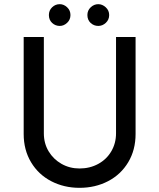

<svg xmlns="http://www.w3.org/2000/svg" viewBox="-20 -902 771 930"><path d="M365.2 -85.9Q415 -85.9 455.6 -107.9Q496.1 -129.9 519 -168.9Q542 -208 542 -255.9V-722.7H636.7V-252.9Q636.7 -175.8 601.1 -116.2Q565.4 -56.6 503.4 -24.4Q441.4 7.8 365.2 7.8Q290 7.8 228 -24.4Q166 -56.6 130.4 -116.2Q94.7 -175.8 94.7 -252.9V-722.7H192.4V-255.9Q192.4 -208 215.3 -169.4Q238.3 -130.9 277.8 -108.4Q317.4 -85.9 365.2 -85.9ZM269.5 -881.8Q289.1 -881.8 305.2 -866.7Q321.3 -851.6 321.3 -829.1Q321.3 -806.6 305.2 -791.5Q289.1 -776.4 269.5 -776.4Q248 -776.4 232.4 -791Q216.8 -805.7 216.8 -829.1Q216.8 -851.6 232.4 -866.7Q248 -881.8 269.5 -881.8ZM456.1 -881.8Q475.6 -881.8 492.2 -866.7Q508.8 -851.6 508.8 -829.1Q508.8 -806.6 492.7 -791.5Q476.6 -776.4 456.1 -776.4Q434.6 -776.4 418.9 -791Q403.3 -805.7 403.3 -829.1Q403.3 -851.6 419.4 -866.7Q435.5 -881.8 456.1 -881.8Z"/></svg>

Font: Josefin Sans CFJ
Style: Regular
Weight: 400
Designer: Santiago Orozco
Foundry: Typemade
Version: Version 2.000